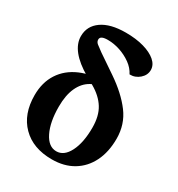

<svg xmlns="http://www.w3.org/2000/svg" viewBox="-177 -848 906 978"><g transform="rotate(30 275.5 -359.0)"><path d="M273 15Q162 15 98 -49.5Q34 -114 34 -225Q34 -300 69 -354Q104 -408 168.5 -436Q233 -464 321 -462L343 -431Q288 -436 249.5 -414.5Q211 -393 190.5 -348Q170 -303 170 -236Q170 -145 198 -88.5Q226 -32 272 -32Q317 -32 344.5 -86Q372 -140 372 -228Q372 -297 344.5 -341Q317 -385 263 -416L217 -442Q153 -479 120.5 -519.5Q88 -560 88 -603Q88 -663 138 -698Q188 -733 278 -733Q338 -733 384 -720Q430 -707 456.5 -684Q483 -661 483 -631Q483 -601 458 -579Q433 -557 400 -558Q385 -588 355 -609.5Q325 -631 289 -643Q253 -655 217 -655Q195 -655 184 -649.5Q173 -644 173 -632Q173 -619 184.5 -609.5Q196 -600 220 -583L326 -511Q411 -453 459 -389Q507 -325 507 -241Q507 -163 478.5 -105.5Q450 -48 397.5 -16.5Q345 15 273 15Z"/></g></svg>

Font: Arima Thin
Style: Bold
Weight: 700
Version: Version 1.100